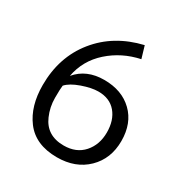

<svg xmlns="http://www.w3.org/2000/svg" viewBox="-167 -774 937 980"><g transform="rotate(30 301.5 -284.0)"><path d="M319.8 -320.8Q280.3 -320.8 225.3 -301.5Q170.4 -282.2 146.5 -255.4Q143.6 -235.8 143.6 -181.9Q143.6 -127.9 165 -79.1Q202.1 6.8 303.2 6.8Q377 6.8 419.2 -41Q461.4 -88.9 461.4 -160.9Q461.4 -232.9 424.3 -276.9Q387.2 -320.8 319.8 -320.8ZM56.6 -207.5Q56.6 -372.6 150.6 -489.3Q244.6 -606 405.8 -644L426.8 -573.2Q323.2 -551.3 247.6 -483.9Q171.9 -416.5 153.3 -316.9Q211.9 -387.2 316.4 -387.2Q420.9 -387.2 484.1 -325.9Q547.4 -264.6 547.4 -160.2Q547.4 -55.7 479.7 10.3Q412.1 76.2 303.2 76.2Q176.8 76.2 115.2 -5.9Q56.6 -84 56.6 -207.5Z"/></g></svg>

Font: Dhyana
Style: Regular
Weight: 400
Foundry: Vernon Adams
Version: Version 1.002; ttfautohint (v0.8.51-6076)